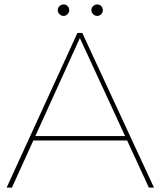

<svg xmlns="http://www.w3.org/2000/svg" viewBox="-20 -848 726 868"><path d="M330 -699H352L676 0H653L341 -676L34 0H10ZM125 -233H559V-213H125ZM268 -828Q278 -828 285.5 -820.5Q293 -813 293 -802Q293 -792 285.5 -784Q278 -776 267 -776Q257 -776 249 -784Q241 -792 241 -802Q241 -813 249 -820.5Q257 -828 268 -828ZM420 -828Q430 -828 437.5 -820.5Q445 -813 445 -802Q445 -792 437.5 -784Q430 -776 419 -776Q409 -776 401 -784Q393 -792 393 -802Q393 -813 401 -820.5Q409 -828 420 -828Z"/></svg>

Font: Alexandria Thin
Style: Regular
Weight: 250
Designer: Mohamed Gaber
Foundry: Kief Type Foundry
Version: Version 5.100